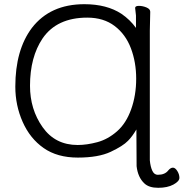

<svg xmlns="http://www.w3.org/2000/svg" viewBox="-20 -733 875 915"><path d="M630 -116Q610 -82 590 -62Q566 -37 507.5 -9.5Q449 18 351 18Q253 18 188 -27.5Q123 -73 88 -152Q53 -231 53 -320Q53 -495 132 -600Q219 -713 382 -713Q489 -713 559 -667Q600 -639 628 -600V-659L624 -695Q624 -705 642 -705Q660 -705 678 -697.5Q696 -690 696 -677L694 -588V31Q697 62 706 81Q715 100 732 100Q766 100 782 79Q793 66 804 66Q815 66 825 82Q835 98 835 114.5Q835 131 806.5 146.5Q778 162 734 162Q690 162 668 141Q637 112 631 59ZM396 -649Q251 -649 183 -550Q123 -461 123 -324Q123 -212 183 -127Q243 -42 350 -42Q394 -42 444 -55.5Q494 -69 537.5 -107Q581 -145 605 -212Q629 -279 629 -357.5Q629 -436 604 -502.5Q579 -569 526.5 -609Q474 -649 396 -649Z"/></svg>

Font: LXGW WenKai Lite
Style: Regular
Weight: 400
Designer: LXGW / Fontworks Inc.
Foundry: LXGW / Fontworks Inc.
Version: Version 1.511; March 25, 2025